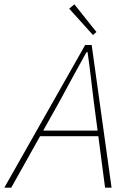

<svg xmlns="http://www.w3.org/2000/svg" viewBox="-28 -868 648 888"><path d="M-8 0 366 -660H396L488 0H458L406 -396Q399 -452 392 -512Q385 -572 377 -627H372Q339 -568 309.5 -513.5Q280 -459 248 -400L24 0ZM150 -238 158 -264H438L437 -238ZM402 -706 292 -828 316 -848 418 -720Z"/></svg>

Font: SourceCodeVF
Style: Italic
Weight: 200
Italic angle: -11°
Monospace: yes
Designer: Paul D. Hunt, Teo Tuominen
Foundry: Adobe
Version: Version 1.026;hotconv 1.1.0;makeotfexe 2.6.0